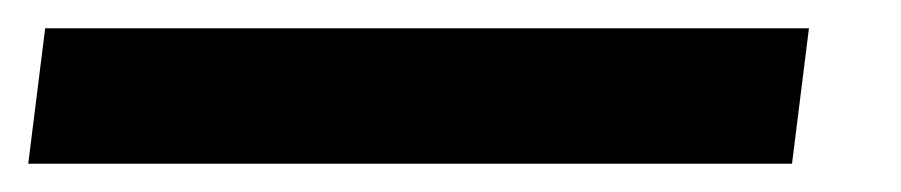

<svg xmlns="http://www.w3.org/2000/svg" viewBox="-27 -20 638 136"><path d="M5 0H546L534 96H-7Z"/></svg>

Font: Haskoy SemiBold
Style: Italic
Weight: 600
Designer: Ertekin Erdin
Foundry: Ertekin Erdin
Version: Version 2.000; ttfautohint (v1.8.4.7-5d5b)